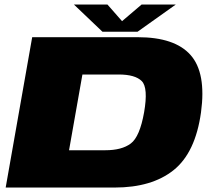

<svg xmlns="http://www.w3.org/2000/svg" viewBox="-20 -842 955 862"><path d="M5.5 0H494.5Q662 0 759.8 -78.5Q857.5 -157 882.5 -338Q906.5 -514.5 835.8 -594.8Q765 -675 598.5 -675H124.5ZM290 -167.5 350 -507.5H513Q587 -507.5 616.5 -477.8Q646 -448 627 -338Q607.5 -228 567.2 -197.8Q527 -167.5 453 -167.5ZM440 -699.5H597.5L769 -821.5H615.5L528 -747L462.5 -821.5H312Z"/></svg>

Font: Anybody Expanded Black
Style: Italic
Weight: 900
Width: 7
Italic angle: -10°
Version: Version 1.113;gftools[0.9.25]